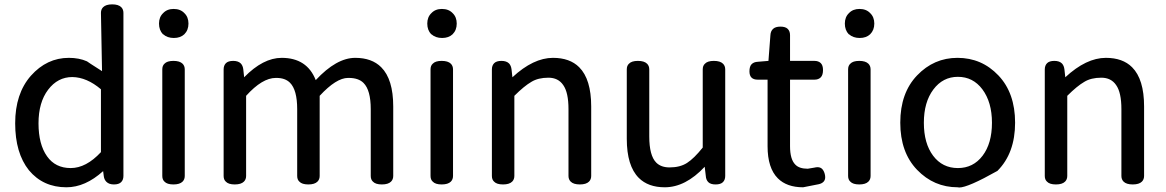

<svg xmlns="http://www.w3.org/2000/svg" viewBox="-20 -791 5218 859"><path d="M277.3 46.9Q172.9 46.9 109.4 -29.3Q47.9 -106.4 47.9 -239.3Q47.9 -372.1 118.2 -452.1Q189.5 -532.2 288.1 -532.2Q334 -532.2 369.1 -516.6Q369.1 -515.6 436.5 -472.7L431.6 -733.4Q431.6 -749 441.4 -758.8Q454.1 -771.5 481.9 -771.5Q509.8 -771.5 522.5 -758.8Q532.2 -749 532.2 -733.4V-3.9Q532.2 13.7 522 23.9Q511.7 34.2 489.7 34.2Q467.8 34.2 456.1 22.5Q446.3 12.7 444.3 -2.9L441.4 -25.4Q361.3 46.9 277.3 46.9ZM431.6 -110.4V-391.6Q368.2 -445.3 303.7 -446.3Q238.3 -446.3 195.3 -389.6Q152.3 -333 152.3 -239.3Q152.3 -145.5 190.4 -91.8Q227.5 -39.1 296.4 -39.1Q365.2 -39.1 431.6 -110.4Z M796.9 21.5Q784.2 34.2 755.9 34.2Q727.5 34.2 715.8 21.5Q706.1 12.7 706.1 -3.9V-480.5Q706.1 -497.1 715.8 -505.9Q727.5 -518.6 755.9 -518.6Q784.2 -518.6 796.9 -505.9Q806.6 -496.1 806.6 -480.5V-3.9Q806.6 11.7 796.9 21.5ZM710 -637.7Q710 -637.7 709 -637.7Q691.4 -656.2 691.4 -685.5Q691.4 -714.8 710 -732.4Q727.5 -751 756.8 -751Q787.1 -751 804.7 -732.4Q823.2 -714.8 823.2 -685.5Q823.2 -656.2 804.7 -637.7Q787.1 -621.1 757.8 -621.1Q728.5 -621.1 710 -637.7Z M1213.9 -442.4Q1153.3 -442.4 1081.1 -362.3V-3.9Q1081.1 11.7 1071.3 21.5Q1058.6 34.2 1030.3 34.2Q1002 34.2 990.2 21.5Q980.5 12.7 980.5 -3.9V-480.5Q980.5 -498 990.7 -508.3Q1001 -518.6 1023.4 -518.6Q1045.9 -518.6 1057.6 -506.8Q1066.4 -497.1 1068.4 -481.4L1072.3 -445.3Q1157.2 -532.2 1240.2 -532.2Q1353.5 -532.2 1392.6 -432.6Q1485.4 -532.2 1569.3 -532.2Q1643.6 -532.2 1685.5 -490.2Q1739.3 -436.5 1739.3 -314.5V-3.9Q1739.3 11.7 1729.5 21.5Q1716.8 34.2 1688.5 34.2Q1660.2 34.2 1648.4 21.5Q1638.7 12.7 1638.7 -3.9V-302.7Q1638.7 -387.7 1606.4 -419.9Q1584 -442.4 1540 -442.4Q1539.1 -442.4 1537.1 -442.4Q1484.4 -442.4 1410.2 -362.3V-3.9Q1410.2 11.7 1400.4 21.5Q1387.7 34.2 1359.4 34.2Q1331.1 34.2 1319.3 21.5Q1309.6 12.7 1309.6 -3.9V-302.7Q1309.6 -388.7 1277.3 -420.9Q1255.9 -442.4 1216.8 -442.4Q1214.8 -442.4 1213.9 -442.4Z M1997.1 21.5Q1984.4 34.2 1956.1 34.2Q1927.7 34.2 1916 21.5Q1906.2 12.7 1906.2 -3.9V-480.5Q1906.2 -497.1 1916 -505.9Q1927.7 -518.6 1956.1 -518.6Q1984.4 -518.6 1997.1 -505.9Q2006.8 -496.1 2006.8 -480.5V-3.9Q2006.8 11.7 1997.1 21.5ZM1910.2 -637.7Q1910.2 -637.7 1909.2 -637.7Q1891.6 -656.2 1891.6 -685.5Q1891.6 -714.8 1910.2 -732.4Q1927.7 -751 1957 -751Q1987.3 -751 2004.9 -732.4Q2023.4 -714.8 2023.4 -685.5Q2023.4 -656.2 2004.9 -637.7Q1987.3 -621.1 1958 -621.1Q1928.7 -621.1 1910.2 -637.7Z M2271.5 21.5Q2258.8 34.2 2230.5 34.2Q2202.1 34.2 2190.4 21.5Q2180.7 12.7 2180.7 -3.9V-480.5Q2180.7 -498 2190.9 -508.3Q2201.2 -518.6 2223.6 -518.6Q2246.1 -518.6 2257.8 -506.8Q2266.6 -497.1 2268.6 -480.5L2272.5 -445.3Q2366.2 -532.2 2454.1 -532.2Q2529.3 -532.2 2571.3 -490.2Q2625 -436.5 2625 -314.5V-3.9Q2625 11.7 2615.2 21.5Q2602.5 34.2 2574.2 34.2Q2545.9 34.2 2533.2 21.5Q2523.4 11.7 2523.4 -3.9V-302.7Q2523.4 -377 2500 -410.2Q2477.5 -443.4 2433.6 -443.4Q2387.7 -443.4 2357.4 -424.8Q2325.2 -406.2 2281.2 -362.3V-3.9Q2281.2 11.7 2271.5 21.5Z M3132.8 -44.9Q3046.9 46.9 2954.1 46.9Q2879.9 46.9 2837.9 4.9Q2784.2 -48.8 2784.2 -169.9V-480.5Q2784.2 -497.1 2793.9 -505.9Q2805.7 -518.6 2834 -518.6Q2862.3 -518.6 2875 -505.9Q2884.8 -496.1 2884.8 -480.5V-180.7Q2884.8 -94.7 2916 -63.5Q2937.5 -42 2975.6 -42Q3022.5 -42 3053.7 -62Q3085 -82 3124 -130.9V-480.5Q3124 -497.1 3133.8 -505.9Q3145.5 -518.6 3173.8 -518.6Q3202.1 -518.6 3214.8 -505.9Q3224.6 -496.1 3224.6 -480.5V-3.9Q3224.6 13.7 3214.4 23.9Q3204.1 34.2 3181.6 34.2Q3159.2 34.2 3148.9 23.9Q3138.7 13.7 3137.7 -3.9Z M3414.1 -136.7Q3414.1 -137.7 3414.1 -138.7V-434.6H3370.1Q3351.6 -434.6 3342.3 -443.8Q3333 -453.1 3333 -471.7Q3333 -494.1 3342.8 -503.9Q3352.5 -513.7 3370.1 -514.6L3418 -518.6L3426.8 -633.8Q3427.7 -651.4 3438.5 -661.6Q3449.2 -671.9 3471.7 -671.9Q3494.1 -671.9 3504.4 -661.6Q3514.6 -651.4 3514.6 -633.8V-518.6H3624Q3641.6 -518.6 3651.9 -508.8Q3662.1 -499 3662.1 -477.5Q3662.1 -455.1 3651.9 -444.8Q3641.6 -434.6 3624 -434.6H3514.6V-136.7Q3514.6 -78.1 3538.1 -54.7Q3555.7 -36.1 3593.8 -36.1L3623 -41Q3630.9 -43 3637.7 -43Q3650.4 -43 3658.2 -35.2Q3666 -27.3 3669.9 -12.7Q3671.9 -4.9 3671.9 2Q3671.9 14.6 3664.1 22.5Q3656.2 30.3 3642.6 33.2L3573.2 46.9Q3500 46.9 3460 6.8Q3414.1 -39.1 3414.1 -136.7Z M3865.2 21.5Q3852.5 34.2 3824.2 34.2Q3795.9 34.2 3784.2 21.5Q3774.4 12.7 3774.4 -3.9V-480.5Q3774.4 -497.1 3784.2 -505.9Q3795.9 -518.6 3824.2 -518.6Q3852.5 -518.6 3865.2 -505.9Q3875 -496.1 3875 -480.5V-3.9Q3875 11.7 3865.2 21.5ZM3778.3 -637.7Q3778.3 -637.7 3777.3 -637.7Q3759.8 -656.2 3759.8 -685.5Q3759.8 -714.8 3778.3 -732.4Q3795.9 -751 3825.2 -751Q3855.5 -751 3873 -732.4Q3891.6 -714.8 3891.6 -685.5Q3891.6 -656.2 3873 -637.7Q3855.5 -621.1 3826.2 -621.1Q3796.9 -621.1 3778.3 -637.7Z M4263.7 -532.2Q4372.1 -532.2 4446.8 -453.6Q4521.5 -375 4521.5 -242.2Q4521.5 -105.5 4442.4 -26.4Q4310.5 47.9 4271.5 47.9Q4267.6 47.9 4264.6 46.9Q4158.2 46.9 4083 -31.2Q4007.8 -109.4 4007.8 -242.2Q4007.8 -375 4083 -453.6Q4158.2 -532.2 4263.7 -532.2ZM4265.6 -39.1Q4334 -39.1 4376 -94.2Q4418 -149.4 4418 -241.7Q4418 -334 4375 -391.6Q4333 -447.3 4265.6 -447.3Q4198.2 -447.3 4155.8 -390.6Q4113.3 -334 4113.3 -241.7Q4113.3 -149.4 4154.8 -94.2Q4196.3 -39.1 4265.6 -39.1Z M4745.1 21.5Q4732.4 34.2 4704.1 34.2Q4675.8 34.2 4664.1 21.5Q4654.3 12.7 4654.3 -3.9V-480.5Q4654.3 -498 4664.6 -508.3Q4674.8 -518.6 4697.3 -518.6Q4719.7 -518.6 4731.4 -506.8Q4740.2 -497.1 4742.2 -480.5L4746.1 -445.3Q4839.8 -532.2 4927.7 -532.2Q5002.9 -532.2 5044.9 -490.2Q5098.6 -436.5 5098.6 -314.5V-3.9Q5098.6 11.7 5088.9 21.5Q5076.2 34.2 5047.9 34.2Q5019.5 34.2 5006.8 21.5Q4997.1 11.7 4997.1 -3.9V-302.7Q4997.1 -377 4973.6 -410.2Q4951.2 -443.4 4907.2 -443.4Q4861.3 -443.4 4831.1 -424.8Q4798.8 -406.2 4754.9 -362.3V-3.9Q4754.9 11.7 4745.1 21.5Z"/></svg>

Font: TaiwanPearl
Style: Regular
Weight: 400
Version: Version 2.102